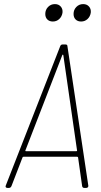

<svg xmlns="http://www.w3.org/2000/svg" viewBox="-20 -917 494 937"><path d="M381 -8 361 -149Q360 -152 356 -152H95Q91 -152 90 -149L36 -9Q32 0 24 0H16Q11 0 8.5 -3Q6 -6 8 -11L274 -692Q277 -700 286 -700H299Q309 -700 309 -692L411 -11V-9Q411 -5 408 -2.5Q405 0 401 0H391Q383 0 381 -8ZM107 -179H352Q354 -179 355.5 -180.5Q357 -182 356 -183L289 -648Q287 -653 284 -648L104 -183Q103 -182 104 -180.5Q105 -179 107 -179ZM339 -849Q339 -869 352.5 -883Q366 -897 386 -897Q404 -897 414.5 -885Q425 -873 423 -855Q420 -836 407 -824Q394 -812 376 -812Q359 -812 349 -822Q339 -832 339 -849ZM201 -849Q201 -869 214.5 -883Q228 -897 248 -897Q266 -897 276.5 -885Q287 -873 285 -855Q282 -836 269 -824Q256 -812 238 -812Q221 -812 211 -822Q201 -832 201 -849Z"/></svg>

Font: Barlow Semi Condensed Thin
Style: Italic
Weight: 250
Width: 4
Italic angle: -7°
Designer: Jeremy Tribby
Foundry: Tribby Type
Version: Version 1.408